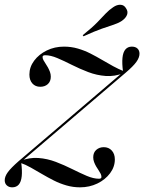

<svg xmlns="http://www.w3.org/2000/svg" viewBox="-28 -779 609 810"><path d="M23.4 11.3Q9.7 11.3 0.8 3.2Q-8.1 -4.8 -8.1 -18.5Q-8.1 -34.7 5.2 -52.8Q18.5 -71 50.8 -99.2L490.3 -474.2L495.2 -471Q455.6 -455.6 417.7 -458.5Q379.8 -461.3 344 -475Q308.1 -488.7 275.4 -505.2Q242.7 -521.8 214.1 -533.9Q185.5 -546 162.9 -546Q151.6 -546 151.6 -538.7Q151.6 -532.3 155.2 -525.4Q158.9 -518.5 164.1 -510.9Q169.4 -503.2 174.2 -494.4Q179 -485.5 182.7 -475.8Q186.3 -466.1 186.3 -455.6Q186.3 -435.5 173.8 -424.2Q161.3 -412.9 141.9 -412.9Q121 -412.9 108.5 -427Q96 -441.1 96 -464.5Q96 -496 116.1 -523Q136.3 -550 169.4 -566.1Q202.4 -582.3 241.9 -582.3Q272.6 -582.3 300.4 -574.2Q328.2 -566.1 353.6 -553.2Q379 -540.3 402.8 -526.2Q426.6 -512.1 449.6 -499.6Q472.6 -487.1 495.2 -478.2L491.1 -476.6Q486.3 -511.3 488.7 -535.1Q491.1 -558.9 501.2 -570.6Q511.3 -582.3 528.2 -582.3Q543.5 -582.3 552 -574.2Q560.5 -566.1 560.5 -552.4Q560.5 -536.3 547.2 -517.7Q533.9 -499.2 501.6 -471.8L62.1 -96.8L57.3 -100Q96 -115.3 133.9 -112.5Q171.8 -109.7 207.7 -96Q243.5 -82.3 276.6 -65.7Q309.7 -49.2 337.9 -37.1Q366.1 -25 389.5 -25Q400 -25 400 -32.3Q400 -38.7 396.8 -45.6Q393.5 -52.4 388.3 -60.1Q383.1 -67.7 377.8 -76.6Q372.6 -85.5 369 -95.2Q365.3 -104.8 365.3 -115.3Q365.3 -135.5 378.2 -146.8Q391.1 -158.1 409.7 -158.1Q430.6 -158.1 443.5 -144Q456.5 -129.8 456.5 -106.5Q456.5 -75 436.3 -48Q416.1 -21 382.7 -4.8Q349.2 11.3 309.7 11.3Q279.8 11.3 252 3.2Q224.2 -4.8 198.8 -17.7Q173.4 -30.6 149.2 -44.8Q125 -58.9 102.4 -71.8Q79.8 -84.7 56.5 -92.7L61.3 -94.4Q66.1 -59.7 63.7 -35.9Q61.3 -12.1 51.2 -0.4Q41.1 11.3 23.4 11.3ZM324.2 -625.8 321 -630.6Q361.3 -662.9 383.1 -685.5Q404.8 -708.1 418.5 -722.6Q432.3 -737.1 449.2 -748.4Q465.3 -759.7 480.6 -758.9Q496 -758.1 504 -743.5Q512.9 -730.6 508.1 -716.9Q503.2 -703.2 486.3 -691.1Q471.8 -681.5 452 -675Q432.3 -668.5 402 -658.1Q371.8 -647.6 324.2 -625.8Z"/></svg>

Font: Playfair 144pt SemiCondensed
Style: Italic
Weight: 400
Width: 4
Italic angle: -15.6°
Designer: Claus Eggers Sørensen
Foundry: Claus Eggers Sørensen
Version: Version 2.203